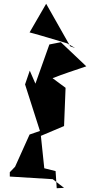

<svg xmlns="http://www.w3.org/2000/svg" viewBox="-20 -999 478 1019"><path d="M281 0 275 -91 215 -106 197 -278 320 -330 328 -533 259 -584C312 -605 376 -626 438 -647L303 -775L242 -763L168 -555L138 -624L113 -551L192 -304L137 -285L60 -114L32 -85V-62L260 -48L320 -2ZM353 -753 225 -979 137 -827C209 -808 274 -787 336 -769L379 -744Z"/></svg>

Font: Asimov Silicon
Style: Regular
Weight: 400
Designer: Google
Version: Version 2.000980; 2014